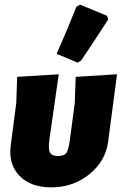

<svg xmlns="http://www.w3.org/2000/svg" viewBox="-20 -796 525 827"><path d="M309 -767 325 -776 441 -728 446 -712Q388 -622 330 -536L315 -526L224 -564Q275 -680 309 -767ZM201 11Q112 11 64 -38.5Q16 -88 26 -168L50 -352L54 -465L233 -476L193 -196Q187 -155 195 -139.5Q203 -124 229 -124Q256 -124 265.5 -137Q275 -150 281 -194L302 -352L306 -465L484 -476L446 -187Q435 -102 365 -45.5Q295 11 201 11Z"/></svg>

Font: Alegreya Sans Black
Style: Italic
Weight: 900
Italic angle: -7°
Designer: Juan Pablo del Peral
Foundry: Huerta Tipografica
Version: Version 2.007